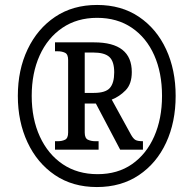

<svg xmlns="http://www.w3.org/2000/svg" viewBox="-20 -745 782 775"><path d="M371 10Q273 10 201.5 -38.5Q130 -87 91 -170.5Q52 -254 52 -358Q52 -463 91.5 -546Q131 -629 202.5 -677Q274 -725 372 -725Q470 -725 541 -677Q612 -629 650.5 -546Q689 -463 689 -358Q689 -252 650.5 -169Q612 -86 540.5 -38Q469 10 371 10ZM374 -42Q455 -42 513 -82.5Q571 -123 602.5 -194.5Q634 -266 634 -358Q634 -451 602.5 -522Q571 -593 512 -633Q453 -673 372 -673Q291 -673 231.5 -632.5Q172 -592 140 -521Q108 -450 108 -358Q108 -265 141 -193.5Q174 -122 233.5 -82Q293 -42 374 -42ZM202 -141V-175H213Q230 -175 242.5 -181Q255 -187 255 -210V-503Q255 -526 242.5 -532Q230 -538 213 -538H202V-574H360Q512 -574 512 -454Q512 -406 487 -380.5Q462 -355 431 -343L509 -201Q518 -185 527 -180Q536 -175 557 -175V-141H465L367 -327H322V-210Q322 -187 335 -181Q348 -175 365 -175H378V-141ZM359 -370Q406 -370 423.5 -390Q441 -410 441 -453Q441 -497 421.5 -515Q402 -533 356 -533H322V-370Z"/></svg>

Font: Noto Serif Georgian Condensed ExtraBold
Style: Regular
Weight: 800
Width: 3
Designer: Monotype Design Team, Akaki Razmadze
Foundry: Google LLC
Version: Version 2.003; ttfautohint (v1.8.4.7-5d5b)